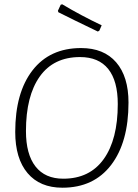

<svg xmlns="http://www.w3.org/2000/svg" viewBox="-20 -869 645 895"><path d="M270 -849Q357 -797 454 -751L443 -726L436 -722Q315 -780 252 -812L250 -819L263 -847ZM358 -645Q464 -645 521.5 -578.5Q579 -512 579 -391Q579 -206 498 -100Q417 6 271 6Q166 6 108.5 -62Q51 -130 51 -254Q51 -437 131.5 -541Q212 -645 358 -645ZM353 -603Q230 -603 165.5 -512.5Q101 -422 101 -258Q101 -150 145.5 -93Q190 -36 275 -36Q398 -36 463.5 -127.5Q529 -219 529 -384Q529 -492 484.5 -547.5Q440 -603 353 -603Z"/></svg>

Font: Alegreya Sans SC Light
Style: Italic
Weight: 300
Italic angle: -7°
Designer: Juan Pablo del Peral
Foundry: Huerta Tipografica
Version: Version 2.007